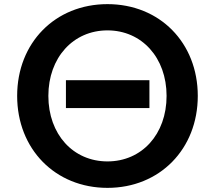

<svg xmlns="http://www.w3.org/2000/svg" viewBox="-20 -836 1040 929"><path d="M500 73C753 73 937 -115 937 -372C937 -629 753 -816 500 -816C247 -816 63 -629 63 -372C63 -115 247 73 500 73ZM500 -55C334 -55 214 -186 214 -372C214 -557 334 -689 500 -689C666 -689 786 -557 786 -372C786 -186 666 -55 500 -55ZM299 -313H703V-448H299Z"/></svg>

Font: LINE Seed JP App_OTF Bold
Style: Regular
Weight: 700
Designer: LINE & Fontrix & Fontworks
Version: Version 1.009